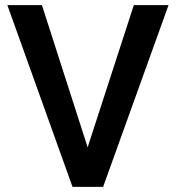

<svg xmlns="http://www.w3.org/2000/svg" viewBox="-20 -731 687 751"><path d="M144 -710.9H8.8L263.7 0H383.3L639.2 -710.9H503.4L322.8 -154.8Z"/></svg>

Font: Shabnam Medium
Style: Regular
Weight: 500
Foundry: DejaVu fonts team - Redesigned by Saber Rastikerdar - Based on Vazir font
Version: Version 5.0.1